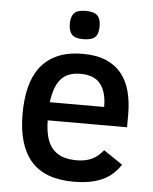

<svg xmlns="http://www.w3.org/2000/svg" viewBox="-52 -753 647 812"><g transform="rotate(5 271.5 -347.0)"><path d="M159.2 -233.9Q159.7 -195.3 167.2 -165.8Q174.8 -136.2 190.9 -116.5Q207 -96.7 232.7 -86.4Q258.3 -76.2 295.9 -76.2Q331.1 -76.2 358.2 -88.1Q385.3 -100.1 408.2 -128.9L488.8 -74.2Q474.1 -52.2 456.1 -35.6Q438 -19 414.1 -7.8Q390.1 3.4 359.6 9.3Q329.1 15.1 290 15.1Q167.5 15.1 109.1 -52.5Q50.8 -120.1 50.8 -252Q50.8 -314 63.2 -364.5Q75.7 -415 103.3 -451.2Q130.9 -487.3 175.3 -507.1Q219.7 -526.9 284.2 -526.9Q341.3 -526.9 381.6 -509.8Q421.9 -492.7 447.3 -461.4Q472.7 -430.2 484.4 -386.2Q496.1 -342.3 496.1 -289.1V-233.9ZM392.1 -311Q392.1 -375 365.2 -408.4Q338.4 -441.9 280.8 -441.9Q251.5 -441.9 230.7 -433.3Q210 -424.8 196 -408.2Q182.1 -391.6 173.8 -367.2Q165.5 -342.8 161.1 -311ZM343.3 -648.9Q343.3 -615.2 328.1 -602.1Q313 -588.9 278.8 -588.9Q260.3 -588.9 248.3 -592.8Q236.3 -596.7 229.5 -604.5Q222.7 -612.3 219.7 -623.5Q216.8 -634.8 216.8 -648.9Q216.8 -679.7 230.5 -694.3Q244.1 -709 278.8 -709Q314.5 -709 328.9 -694.8Q343.3 -680.7 343.3 -648.9Z"/></g></svg>

Font: Clear Sans Medium
Style: Regular
Weight: 500
Foundry: Intel Corporation
Version: Version 1.00